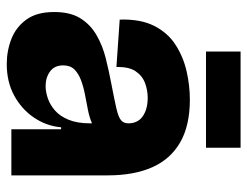

<svg xmlns="http://www.w3.org/2000/svg" viewBox="-104 -632 750 583"><g transform="rotate(90 271.5 -341.0)"><path d="M175 14Q135 14 99 0Q63 -14 40 -45.5Q17 -77 17 -130Q17 -179 36 -209.5Q55 -240 87 -258.5Q119 -277 157 -286.5Q195 -296 232 -303Q284 -313 310 -319Q336 -325 345.5 -333Q355 -341 355 -355Q355 -384 333.5 -399Q312 -414 277 -414Q255 -414 233 -406Q211 -398 197 -377.5Q183 -357 184 -319L40 -329Q38 -392 59 -433.5Q80 -475 116.5 -498.5Q153 -522 196.5 -532Q240 -542 283 -542Q362 -542 413 -512.5Q464 -483 488.5 -427.5Q513 -372 513 -293V-199Q513 -166 513 -132.5Q513 -99 513 -66Q513 -33 513 0H373Q373 -36 373 -73Q373 -110 373 -151H367Q363 -106 337.5 -68.5Q312 -31 270.5 -8.5Q229 14 175 14ZM242 -104Q259 -104 278.5 -110.5Q298 -117 315.5 -132Q333 -147 344 -173.5Q355 -200 355 -239V-263L382 -266Q374 -253 355.5 -245Q337 -237 314 -232.5Q291 -228 267.5 -223.5Q244 -219 224 -211.5Q204 -204 191.5 -191.5Q179 -179 179 -157Q179 -131 197.5 -117.5Q216 -104 242 -104ZM137 -591V-696H429V-591Z"/></g></svg>

Font: Bricolage Grotesque 96pt ExtraBold
Style: Regular
Weight: 800
Designer: Mathieu Triay
Foundry: Atelier Triay
Version: Version 1.001;gftools[0.9.33.dev8+g029e19f]